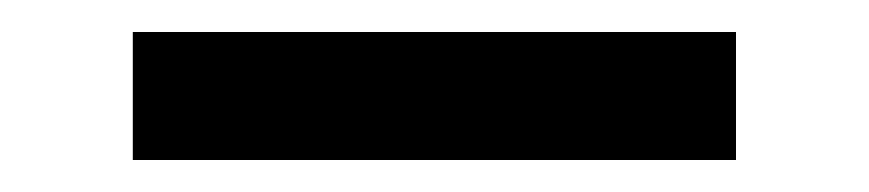

<svg xmlns="http://www.w3.org/2000/svg" viewBox="-20 -20 543 120"><path d="M63 80V0H440V80Z"/></svg>

Font: IngvarSans
Style: Regular
Weight: 500
Version: Version 3.000